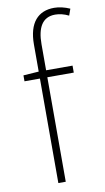

<svg xmlns="http://www.w3.org/2000/svg" viewBox="-91 -851 488 894"><g transform="rotate(-10 153.0 -403.5)"><path d="M306 -790C281 -801 255 -807 232 -807C156 -807 110 -758 110 -655V-527L37 -522V-494H110V0H145V-494H270V-527H145V-650C145 -729 171 -775 231 -775C251 -775 273 -770 295 -759Z"/></g></svg>

Font: Noto Sans Japanese Thin
Style: Regular
Weight: 100
Designer: Ryoko NISHIZUKA (kana & ideographs); Paul D. Hunt (Latin, Greek & Cyrillic); Wenlong ZHANG (bopomofo); Sandoll Communica
Foundry: Adobe Systems Incorporated
Version: Version 1.000;PS 1;hotconv 1.0.78;makeotf.lib2.5.61930